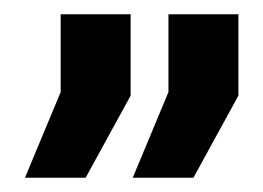

<svg xmlns="http://www.w3.org/2000/svg" viewBox="-20 -770 369 269"><path d="M65 -750V-641L15 -521H100L163 -636V-750ZM166 -521H251L314 -636V-750H216V-641Z"/></svg>

Font: Fervojo
Style: Bold
Weight: 700
Designer: kohakuno
Version: ver.1.0